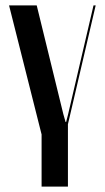

<svg xmlns="http://www.w3.org/2000/svg" viewBox="-20 -515 387 710"><path d="M333.8 -495H325.8L232 -93L224.5 -63.8H222.5L214.2 -93L115.8 -495H13.5L133.8 -17.8V175H231.2V-55.5Z"/></svg>

Font: Moniqa Black
Style: Regular
Weight: 900
Designer: Rajesh Rajput
Foundry: Rajesh Rajput
Version: Version 1.000